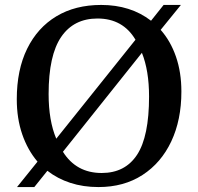

<svg xmlns="http://www.w3.org/2000/svg" viewBox="-20 -744 803 778"><path d="M49 14 132 -89Q92 -136 70 -200Q48 -264 48 -342Q48 -461 90 -546.5Q132 -632 208.5 -678Q285 -724 390 -724Q509 -724 592 -660L643 -724H713L631 -623Q671 -578 693 -514.5Q715 -451 715 -373Q715 -258 674 -171Q633 -84 557.5 -35Q482 14 379 14Q317 14 265 -3Q213 -20 172 -52L119 14ZM208 -182 529 -583Q478 -669 375 -669Q279 -669 228 -594.5Q177 -520 177 -363Q177 -255 208 -182ZM392 -43Q487 -43 535.5 -117Q584 -191 584 -353Q584 -458 555 -530L235 -129Q289 -43 392 -43Z"/></svg>

Font: Literata 36pt Medium
Style: Regular
Weight: 500
Designer: Latin by Veronika Burian and Jose Scaglione. Greek by Irene Vlachou. Cyrillic by Vera Evstafieva.
Foundry: TypeTogether
Version: Version 3.002